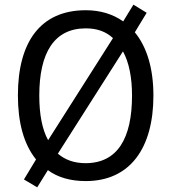

<svg xmlns="http://www.w3.org/2000/svg" viewBox="-20 -769 736 826"><path d="M640 -358C640 -474 612 -567 560 -630L611 -714L554 -749L510 -677C466 -708 412 -725 349 -725C153 -725 57 -587 57 -359C57 -242 82 -149 135 -83L83 3L140 37L186 -37C228 -6 283 10 349 10C539 10 640 -131 640 -358ZM149 -358C149 -542 213 -647 349 -647C398 -647 436 -633 466 -605L187 -166C161 -213 149 -278 149 -358ZM548 -358C548 -173 485 -67 348 -67C300 -67 260 -81 229 -108L509 -548C535 -501 548 -436 548 -358Z"/></svg>

Font: Noto Sans Lao Looped SemiCondensed
Style: Regular
Weight: 400
Width: 4
Designer: Mark Frömberg, Ben Mitchell
Foundry: The Fontpad Ltd
Version: Version 1.002